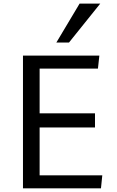

<svg xmlns="http://www.w3.org/2000/svg" viewBox="-20 -1033 640 1053"><path d="M106 0ZM197.3 -334V-71.3H541L533.7 0H106V-728H524.9L517.1 -656.7H197.3V-411.6H501V-334ZM289.1 -799.8 416.5 -1013.2H529.8L358.4 -799.8Z"/></svg>

Font: Oxygen Mono
Style: Regular
Weight: 400
Designer: Vernon Adams
Foundry: Vernon Adams
Version: Version 0.201; ttfautohint (v0.8) -r 50 -G 200 -x